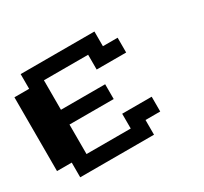

<svg xmlns="http://www.w3.org/2000/svg" viewBox="-115 -702 923 867"><g transform="rotate(-30 346.0 -269.0)"><path d="M76.7 0V-76.7H0V-461.4H76.7V-538.1H461.4V-461.4H538.1V-384.3H384.3V-461.4H153.8V-307.6H384.3V-230.5H153.8V-76.7H384.3V-153.8H538.1V-76.7H461.4V0Z"/></g></svg>

Font: Good Old DOS
Style: Regular
Weight: 400
Designer: Vasily Draigo
Foundry: Vasily Draigo
Version: 1.0